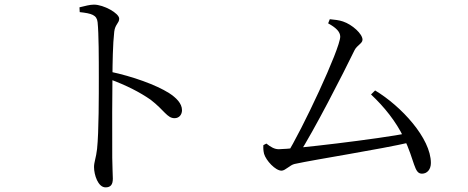

<svg xmlns="http://www.w3.org/2000/svg" viewBox="-20 -778 2040 837"><path d="M440.1 38.8C462 38.8 471.9 27.1 471.9 0.8C471.9 -16 469.7 -45.7 469.3 -90.4C468.4 -205.1 469.4 -388.7 470.2 -444.7C470.6 -501 471.8 -586.4 478 -639.8C481.9 -672.5 499.6 -676.8 499.6 -696.6C499.6 -720.4 431.7 -757.8 389.6 -757.8C371.2 -757.8 351.7 -752 326.5 -746.1L327.5 -725.2C379.8 -719.4 402.2 -712.7 405.5 -681C410.7 -631.1 410.8 -522.4 410.8 -442.2C410.8 -365.9 411.1 -202.4 403.1 -128.2C398.9 -89.9 389.9 -71.8 389.9 -49.9C389.9 -16 407.3 38.8 440.1 38.8ZM740.9 -262.8C762.2 -262.8 773.4 -279.6 773.4 -297.5C773.4 -327.7 747.3 -352.6 716.9 -372.3C659.6 -408.3 558.6 -444.8 458.8 -465.9V-432.6C531.8 -405.7 589.5 -376 636.7 -343.2C696.6 -297.2 708.5 -262.8 740.9 -262.8Z M1228.3 -102.4H1280.6C1348.9 -208.6 1474.8 -454.7 1525.7 -559.5C1536.7 -581.2 1560.3 -588.4 1560.3 -605.1C1560.3 -630.2 1515.5 -671 1475.3 -684.3C1459.8 -689.8 1437 -692.7 1417.7 -694.3L1410.5 -676.2C1443.5 -658.1 1463.2 -640 1463.2 -618.3C1463.2 -565.8 1295.1 -207.4 1228.3 -102.4ZM1207.3 -34C1223.9 -34 1243.9 -58.9 1264.6 -63.3C1359.8 -84 1631.3 -125.7 1773.5 -158.6L1765.1 -198.7C1627.9 -171.4 1251.9 -127.5 1195.3 -127.5C1177.6 -127.5 1161.5 -135.8 1141.3 -152.1L1128.1 -145.3C1127.3 -131.8 1128 -120.8 1131.2 -107.3C1139.9 -78 1180.5 -34 1207.3 -34ZM1819.5 -20.9C1842.5 -20.9 1858.4 -39.8 1858.4 -67.5C1858.4 -175.2 1729.3 -315.1 1615.3 -383.7L1597.4 -366.2C1655.4 -311.9 1706.3 -248.2 1739.9 -178.7C1789.7 -74 1784.4 -20.9 1819.5 -20.9Z"/></svg>

Font: Source Han Serif TW VF
Style: Regular
Weight: 250
Designer: Ryoko NISHIZUKA 西塚涼子 (kana & ideographs); Frank Grießhammer (Latin, Greek & Cyrillic); Wenlong ZHANG 张文龙 (bopomofo); San
Foundry: Adobe
Version: Version 2.002;hotconv 1.1.0;makeotfexe 2.6.0